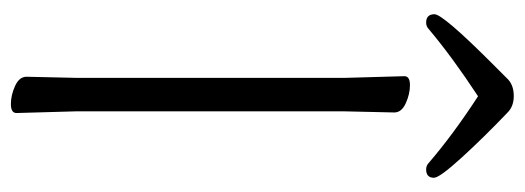

<svg xmlns="http://www.w3.org/2000/svg" viewBox="-318 -612 941 344"><g transform="rotate(90 152.0 -440.5)"><path d="M153 -827Q83 -781 33 -739Q28 -734 21 -734Q6 -734 6 -749Q6 -764 95 -853L123 -881Q134 -891 152.5 -891Q171 -891 182 -880Q227 -837 263 -797.5Q299 -758 299 -748Q299 -734 284 -734Q277 -734 272 -739Q222 -782 153 -827ZM118 -18 120 -107V-589L117 -695Q117 -705 133 -705Q149 -705 165.5 -697.5Q182 -690 182 -677L180 -588V-106L183 0Q183 10 167 10Q151 10 134.5 2.5Q118 -5 118 -18Z"/></g></svg>

Font: LXGW WenKai Lite Light
Style: Regular
Weight: 300
Designer: LXGW / Fontworks Inc.
Foundry: LXGW / Fontworks Inc.
Version: Version 1.511; March 25, 2025